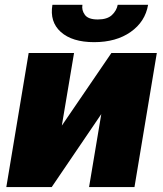

<svg xmlns="http://www.w3.org/2000/svg" viewBox="-20 -761 662 781"><path d="M96.6 -545.5H281.2L231.5 -250L433.2 -545.5H617.9L527 0H342.3L392 -296.9L190.3 0H5.7ZM193.2 -741.5H315.3Q311.4 -719.5 325.3 -700.6Q338.8 -681.8 377.8 -681.8Q416.2 -681.8 435.4 -699.9Q454.5 -718 458.8 -741.5H582.4Q570.7 -672.6 511.4 -631Q452.4 -589.5 362.9 -589.5Q273.8 -589.5 227.3 -631Q181.5 -672.2 193.2 -741.5Z"/></svg>

Font: Inter P Black
Style: Italic
Weight: 900
Italic angle: -9.40001°
Designer: Rasmus Andersson
Foundry: rsms
Version: Version 3.018;git-588b23468